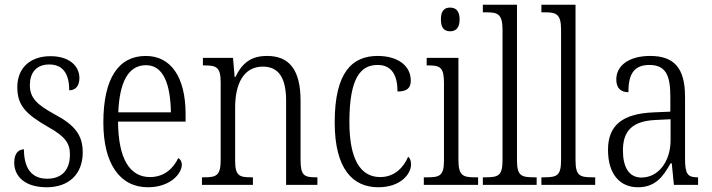

<svg xmlns="http://www.w3.org/2000/svg" viewBox="-20 -780 3004 810"><path d="M177 10C270 10 329 -45 329 -137C329 -209 297 -252 210 -298C137 -338 106 -366 106 -421C106 -471 131 -508 188 -508C243 -508 272 -472 272 -399C300 -399 315 -419 315 -451C315 -501 273 -543 193 -543C108 -543 53 -494 53 -412C53 -335 89 -299 182 -245C256 -204 275 -175 275 -128C275 -64 242 -26 179 -26C109 -26 81 -76 81 -150C60 -150 40 -135 40 -94C40 -36 85 10 177 10Z M604 10C700 10 747 -49 747 -85C747 -100 740 -109 732 -113C712 -71 674 -33 613 -33C529 -33 479 -107 478 -267H763V-298C763 -455 701 -544 595 -544C481 -544 416 -451 416 -263C416 -89 486 10 604 10ZM701 -306H479C484 -431 520 -505 596 -505C670 -505 699 -424 701 -306Z M832 0H1047V-32H1040C990 -32 972 -38 972 -102V-326C972 -427 1008 -499 1089 -499C1161 -499 1187 -443 1187 -355V0H1319V-32H1313C1264 -32 1248 -39 1248 -105V-355C1248 -486 1200 -544 1107 -544C1044 -544 1004 -519 973 -455H970L963 -536H836V-504H844C892 -504 911 -497 911 -433V-105C911 -39 892 -32 842 -32H832Z M1576 10C1670 10 1714 -46 1714 -86C1714 -103 1710 -112 1702 -119C1683 -75 1646 -33 1584 -33C1500 -33 1454 -109 1454 -265C1454 -451 1501 -506 1573 -506C1635 -506 1657 -459 1657 -394C1694 -394 1713 -406 1713 -440C1713 -503 1658 -544 1573 -544C1468 -544 1392 -478 1392 -264C1392 -66 1469 10 1576 10Z M1879 -648C1901 -648 1919 -660 1919 -698C1919 -736 1901 -748 1879 -748C1856 -748 1840 -736 1840 -698C1840 -660 1856 -648 1879 -648ZM1768 0H1997V-32H1983C1932 -32 1914 -40 1914 -106V-536H1780V-504H1788C1836 -504 1853 -496 1853 -431V-103C1853 -39 1835 -32 1784 -32H1768Z M2017 0H2244V-32H2233C2178 -32 2161 -39 2161 -105V-760H2017V-728H2032C2078 -728 2100 -722 2100 -656V-105C2100 -39 2083 -32 2028 -32H2017Z M2264 0H2491V-32H2480C2425 -32 2408 -39 2408 -105V-760H2264V-728H2279C2325 -728 2347 -722 2347 -656V-105C2347 -39 2330 -32 2275 -32H2264Z M2671 10C2746 10 2778 -36 2809 -91H2814L2823 0H2925V-32H2922C2882 -32 2870 -45 2870 -110V-372C2870 -495 2822 -544 2723 -544C2633 -544 2580 -503 2580 -445C2580 -409 2598 -391 2631 -391C2631 -464 2652 -506 2720 -506C2791 -506 2808 -458 2808 -372V-309L2739 -306C2608 -301 2545 -253 2545 -148C2545 -41 2599 10 2671 10ZM2686 -31C2632 -31 2608 -77 2608 -145C2608 -225 2644 -270 2749 -274L2809 -277V-188C2809 -101 2759 -31 2686 -31Z"/></svg>

Font: Noto Serif Georgian Condensed Light
Style: Regular
Weight: 300
Width: 3
Designer: Monotype Design Team, Akaki Razmadze
Foundry: Google LLC
Version: Version 2.003